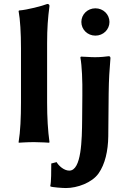

<svg xmlns="http://www.w3.org/2000/svg" viewBox="-20 -718 659 970"><path d="M396 -235 395 -116C394 -12 392 144 330 144C303 144 276 119 266 101L239 108C239 141 239 203 234 221L235 224C242 228 295 232 313 232C371 232 445 205 478 158C511 111 526 44 527 -29L529 -246C530 -321 533 -363 538 -424C538 -431 535 -434 529 -434C515 -432 488 -429 460 -429C434 -429 408 -432 389 -432L386 -428C394 -385 397 -311 396 -235ZM86 -200C86 -125 83 -54 74 0L75 3C75 3 117 0 152 0C186 0 228 3 228 3L230 0C222 -57 218 -125 218 -200V-500C218 -575 222 -627 230 -688C230 -695 225 -698 219 -698C194 -688 117 -668 76 -665L74 -662C82 -619 86 -550 86 -474ZM391 -607C391 -569 422 -538 462 -538C502 -538 533 -569 533 -607C533 -645 502 -676 462 -676C422 -676 391 -645 391 -607Z"/></svg>

Font: Libertinus Sans
Style: Bold
Weight: 700
Designer: Philipp H. Poll, Khaled Hosny
Foundry: Caleb Maclennan
Version: Version 7.050;RELEASE